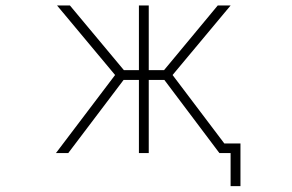

<svg xmlns="http://www.w3.org/2000/svg" viewBox="-20 -544 1040 685"><path d="M475.6 2V-258.8H420.9L223.6 2H179.7L390.6 -276.4L183.6 -524.4H229.5L421.9 -293.9H475.6V-524.4H510.7V-293.9H565.4L756.8 -524.4H802.7L595.7 -276.4L780.3 -32.2H837.9V120.1H802.7V2H791H772.5H762.7L566.4 -258.8H510.7V2Z"/></svg>

Font: GenEi Gothic M ExtraLight
Style: Regular
Weight: 200
Designer: o_tamon (Modified); [Source Han Sans]
Ryoko NISHIZUKA  (kana & ideographs); Paul D. Hunt (Latin, Greek & Cyrillic); Wenl
Version: Version 1.1a;Original Version 1.004